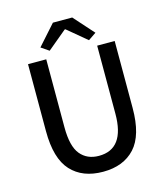

<svg xmlns="http://www.w3.org/2000/svg" viewBox="-123 -931 898 1038"><g transform="rotate(-15 325.5 -412.5)"><path d="M83 0ZM83 -280V-655H185V-274Q185 -168 222.5 -122.5Q260 -77 326 -77Q470 -77 470 -274V-655H568V-280Q568 -127 504 -57.5Q440 12 326 12Q211 12 147 -57.5Q83 -127 83 -280ZM171 -725 271 -837H379L479 -725L435 -695L327 -785H323L215 -695Z"/></g></svg>

Font: Assistant SemiBold
Style: Regular
Weight: 600
Designer: Hebrew By Ben Nathan, Latin by Paul Hunt
Version: Version 2.001; ttfautohint (v1.6)